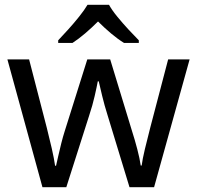

<svg xmlns="http://www.w3.org/2000/svg" viewBox="-20 -786 826 805"><path d="M431 -303Q418 -344 408.5 -383.5Q399 -423 394 -445H390Q386 -423 377 -383.5Q368 -344 354 -302L258 -1H158L11 -537H102L176 -251Q187 -208 197 -164Q207 -120 211 -91H215Q219 -108 224.5 -133Q230 -158 237 -185.5Q244 -213 251 -235L346 -537H442L534 -235Q545 -201 555.5 -161Q566 -121 570 -92H574Q577 -117 587.5 -161Q598 -205 610 -251L685 -537H775L626 -1H523ZM437 -766Q449 -744 471.5 -716.5Q494 -689 518.5 -662.5Q543 -636 562 -617V-606H500Q474 -622 446 -645.5Q418 -669 391 -696Q364 -669 337 -646Q310 -623 284 -606H224V-617Q243 -637 266.5 -663Q290 -689 312 -716.5Q334 -744 347 -766Z"/></svg>

Font: Noto Sans Masaram Gondi
Style: Regular
Weight: 400
Designer: Ek Type & Mukund Gokhale
Foundry: Ek Type
Version: Version 1.004; ttfautohint (v1.8.4.7-5d5b)